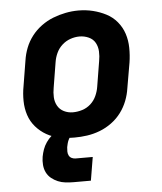

<svg xmlns="http://www.w3.org/2000/svg" viewBox="-53 -587 706 835"><g transform="rotate(-5 300.0 -170.0)"><path d="M256 8Q224 8 192.5 2.5Q161 -3 134.5 -18Q108 -33 88 -56Q68 -79 58.5 -108Q49 -137 48.5 -169.5Q48 -202 54 -234L72 -344Q76 -372 86.5 -399Q97 -426 115 -449.5Q133 -473 157.5 -491Q182 -509 209 -519.5Q236 -530 264 -535.5Q292 -541 320 -541Q353 -541 383.5 -533.5Q414 -526 441 -512Q468 -498 487.5 -474.5Q507 -451 516.5 -422Q526 -393 526.5 -360.5Q527 -328 522 -296L503 -186Q499 -158 488.5 -131Q478 -104 460.5 -80.5Q443 -57 418.5 -39Q394 -21 366.5 -10.5Q339 0 311 4Q283 8 256 8ZM258 -102Q279 -102 299.5 -108.5Q320 -115 336 -129.5Q352 -144 361 -164Q370 -184 373 -204L391 -314Q395 -335 394 -356Q393 -377 383.5 -394Q374 -411 355 -419.5Q336 -428 315 -428Q295 -428 275 -421Q255 -414 239 -399.5Q223 -385 214 -365.5Q205 -346 202 -326L184 -216Q180 -195 181 -174.5Q182 -154 191.5 -137Q201 -120 219 -111Q237 -102 258 -102ZM235 201Q217 201 199.5 199Q182 197 166.5 190.5Q151 184 138 173.5Q125 163 117.5 148Q110 133 108.5 115Q107 97 110 79Q113 63 118.5 47.5Q124 32 134 17.5Q144 3 157 -8.5Q170 -20 186 -27Q202 -34 218 -36.5Q234 -39 250 -39L244 0Q239 0 236 4Q233 8 231 12Q229 16 227 20.5Q225 25 224 29.5Q223 34 222 38Q221 42 220 47Q219 56 219 65.5Q219 75 223 83Q227 91 235 95Q243 99 252 99H327L310 201Z"/></g></svg>

Font: Iosevka Curly XBdEx
Style: Italic
Weight: 800
Width: 7
Italic angle: -9°
Monospace: yes
Designer: Belleve Invis
Foundry: Belleve Invis
Version: Version 11.1.0; ttfautohint (v1.8.3)